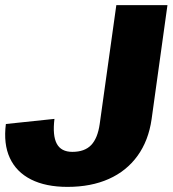

<svg xmlns="http://www.w3.org/2000/svg" viewBox="-22 -720 675 751"><path d="M242 11Q157 11 99.5 -18Q42 -47 16.5 -102Q-9 -157 1 -235L191 -255Q183 -190 200 -158Q217 -126 261 -126Q309 -126 334.5 -152.5Q360 -179 368 -235L433 -700H633L571 -254Q559 -170 516 -110.5Q473 -51 403.5 -20Q334 11 242 11Z"/></svg>

Font: Pathway Extreme 28pt ExtraBold
Style: Italic
Weight: 800
Italic angle: -8°
Designer: Eduardo Rodriguez Tunni
Foundry: Eduardo Rodriguez Tunni
Version: Version 1.001;gftools[0.9.26]